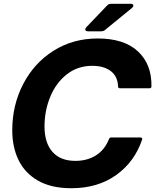

<svg xmlns="http://www.w3.org/2000/svg" viewBox="-20 -982 823 1018"><path d="M45 -291Q45 -425 103 -536.5Q161 -648 264 -713Q367 -778 498 -778Q638 -778 711.5 -709.5Q785 -641 783 -524Q783 -514 773 -514H616Q606 -514 606 -524Q604 -577 567.5 -605Q531 -633 469 -633Q392 -633 334.5 -588Q277 -543 246.5 -469Q216 -395 216 -311Q216 -225 258 -177Q300 -129 380 -129Q442 -129 488.5 -158Q535 -187 558 -245Q561 -253 569 -253H725Q730 -253 732.5 -250Q735 -247 734 -243Q694 -124 596 -54Q498 16 358 16Q252 16 182 -24Q112 -64 78.5 -133Q45 -202 45 -291ZM447 -816Q432 -816 432 -826Q432 -831 438 -838L548 -953Q556 -962 570 -962H672Q687 -962 687 -952Q687 -946 680 -940L538 -824Q530 -816 516 -816Z"/></svg>

Font: Open Sauce Two ExtraBold Italic
Style: Regular
Weight: 800
Italic angle: -10°
Designer: Alfredo Marco Pradil
Foundry: Creative Sauce Fz LLC
Version: Version 1.477